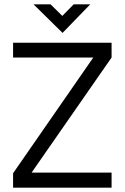

<svg xmlns="http://www.w3.org/2000/svg" viewBox="-20 -861 572 881"><path d="M492 0H40V-66L408 -597H40V-665H492V-597L125 -69H492ZM394 -841 267 -710 134 -841H212L266 -788L318 -841Z"/></svg>

Font: Sulphur Point
Style: Regular
Weight: 400
Designer: Noponies / Dale Sattler
Foundry: Noponies
Version: Version 1.000; ttfautohint (v1.8)